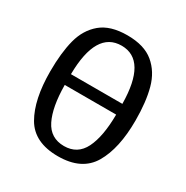

<svg xmlns="http://www.w3.org/2000/svg" viewBox="-174 -895 1016 1051"><g transform="rotate(30 334.5 -370.0)"><path d="M333 -752Q226 -752 167 -702.5Q108 -653 86.5 -570Q65 -487 65 -370Q65 -192 124 -90Q183 12 333 12Q483 12 543.5 -90.5Q604 -193 604 -370Q604 -487 581.5 -570Q559 -653 499.5 -702.5Q440 -752 333 -752ZM496 -413H171Q174 -687 334 -687Q493 -687 496 -413ZM171 -345H496Q495 -206 457 -129.5Q419 -53 334 -53Q248 -53 210 -129.5Q172 -206 171 -345Z"/></g></svg>

Font: Voces
Style: Regular
Weight: 400
Designer: Ana Paula Megda, Pablo Ugerman
Foundry: Ana Paula Megda, Pablo Ugerman
Version: Version 1.100